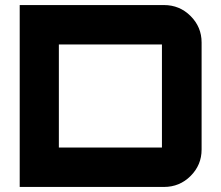

<svg xmlns="http://www.w3.org/2000/svg" viewBox="-20 -740 874 760"><path d="M58 -720H629Q691 -720 734.5 -676.5Q778 -633 778 -572V-148Q778 -87 734.5 -43.5Q691 0 629 0H58ZM213 -564V-156H621V-564Z"/></svg>

Font: Orbitron
Style: Black
Weight: 900
Designer: Matt McInerney
Foundry: Matt McInerney
Version: 1.000